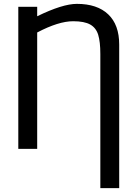

<svg xmlns="http://www.w3.org/2000/svg" viewBox="-20 -762 676 983"><path d="M590.3 201.2H493.7V-485.4Q493.7 -548.3 482.7 -584Q471.7 -619.6 441.7 -636.5Q411.6 -653.3 354.5 -653.3Q279.8 -653.3 170.4 -595.7V0H73.7V-727.1H170.4V-678.7Q300.3 -742.2 373.5 -742.2Q477.5 -742.2 533.9 -688.7Q590.3 -635.3 590.3 -533.7Z"/></svg>

Font: SG Kara Bold
Style: Regular
Weight: 400
Designer: Damoon Khanjanzadeh
Version: Version 1.000